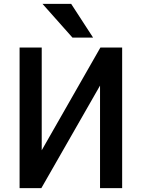

<svg xmlns="http://www.w3.org/2000/svg" viewBox="-20 -979 734 1000"><path d="M350.6 -959 464.8 -783.2H357.4L201.2 -959ZM616.2 1H501V-533.2L195.3 1H82V-731.4H197.3V-196.3L502.9 -731.4H616.2Z"/></svg>

Font: Gen Shin Gothic Medium
Style: Regular
Weight: 500
Designer: [Source Han Sans]
Ryoko NISHIZUKA  (kana & ideographs); Paul D. Hunt (Latin, Greek & Cyrillic); Wenlong ZHANG  (bopomofo
Version: Version 1.002.20150607